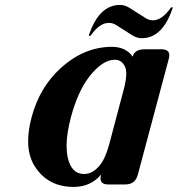

<svg xmlns="http://www.w3.org/2000/svg" viewBox="-20 -733 707 763"><path d="M410.2 0Q379.4 0 379.4 -24.4Q379.4 -29.8 381.8 -39.1Q339.8 9.8 272.9 9.8Q168.9 9.8 117.2 -73.7Q91.8 -114.7 91.8 -172.4Q91.8 -215.8 106 -268.6Q137.2 -384.8 218.8 -460Q313 -546.9 424.8 -546.9Q480 -546.9 507.3 -507.8Q515.1 -537.1 553.7 -537.1H622.1Q652.8 -537.1 652.8 -513.2Q652.8 -507.3 650.4 -498L527.8 -39.1Q517.6 0 478 0ZM412.6 -154.3Q412.6 -154.3 471.7 -377.4Q481.9 -416 481.9 -439.9Q481.9 -455.1 478 -464.8Q465.8 -495.6 436 -495.6Q387.7 -495.6 335.4 -429.2Q290 -371.1 262.2 -268.6Q244.6 -202.6 244.6 -153.3Q244.6 -128.4 249 -107.9Q263.2 -41.5 314.5 -41.5Q345.7 -41.5 373.5 -72.3Q396.5 -97.7 412.6 -154.3ZM457 -713.4Q476.1 -713.4 495.6 -701.2L558.6 -661.1Q572.3 -652.3 587.9 -652.3Q624 -652.3 659.7 -703.6H667Q627 -581.1 543 -581.1Q523.9 -581.1 504.9 -593.3L441.9 -633.3Q428.2 -642.1 412.1 -642.1Q375.5 -642.1 339.8 -590.8H332.5Q372.6 -713.4 457 -713.4Z"/></svg>

Font: Cursive Sans
Style: Bold
Weight: 700
Italic angle: -15°
Designer: Wojciech Kalinowski "wmk69" (wmk69@o2.pl)
Foundry: Wojciech Kalinowski "wmk69" (wmk69@o2.pl)
Version: Wersja 3.1.0; 2022-02-18